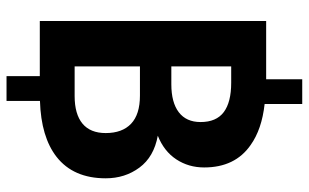

<svg xmlns="http://www.w3.org/2000/svg" viewBox="-203 -661 969 603"><g transform="rotate(90 281.5 -359.5)"><path d="M219.2 0H45.9V-710.9H229V-824.2H306.6V-706.1Q386.2 -697.3 435.5 -662.1Q505.9 -613.3 505.9 -516.1Q505.9 -467.3 480.5 -428.7Q455.1 -390.1 406.2 -370.6Q472.7 -358.4 506.3 -313Q540 -267.6 540 -207Q540 -105.5 472.7 -52.7Q410.2 -3.9 296.9 -0.5V104.5H219.2ZM188.5 -314.5V-109.4H281.7Q338.4 -109.4 368.2 -134Q397.9 -158.7 397.9 -207Q397.9 -258.8 368.7 -286.6Q339.4 -314.5 280.3 -314.5ZM188.5 -413.1H244.6Q301.8 -413.1 332.5 -436.5Q363.3 -460 363.3 -504.9Q363.3 -554.2 332.3 -577.6Q301.3 -601.1 239.7 -601.1H188.5Z"/></g></svg>

Font: Roboto Web
Style: Bold
Weight: 700
Designer: Google
Version: Version 1.200310; 2013